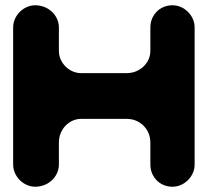

<svg xmlns="http://www.w3.org/2000/svg" viewBox="-20 -712 790 730"><path d="M203.9 -607.9C203.9 -652.7 164.6 -692 114.1 -692C69.3 -692 30 -652.7 30 -607.9V-86.1C30 -41.3 69.3 -2 114.1 -2C164.6 -2 203.9 -41.3 203.9 -86.1V-170.3C203.9 -220.8 243.2 -260 288 -260H462C512.4 -260 551.7 -220.8 551.7 -170.3V-86.1C551.7 -41.3 585.4 -2 635.9 -2C680.7 -2 720 -41.3 720 -86.1V-607.9C720 -652.7 680.7 -692 635.9 -692C585.4 -692 551.7 -652.7 551.7 -607.9V-518.1C551.7 -473.2 512.4 -434 462 -434H288C243.2 -434 203.9 -473.2 203.9 -518.1Z"/></svg>

Font: OpenLukyanov
Style: Regular
Weight: 400
Designer: Michail Lukyanov
Foundry: book-let.ru
Version: Version 2.1